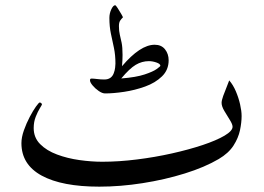

<svg xmlns="http://www.w3.org/2000/svg" viewBox="-20 -678 997 726"><path d="M893.6 -239.3Q893.6 -215.3 887.5 -185.8Q881.3 -156.2 862.8 -127.4Q844.2 -98.6 807.1 -76.7Q753.9 -45.4 678.5 -22Q603 1.5 519 14.6Q435.1 27.8 355.5 27.8Q214.4 27.8 137.7 -13.9Q61 -55.7 61 -136.7Q61 -158.7 70.3 -185.1Q79.6 -211.4 92.3 -235.6Q105 -259.8 116 -275.1Q127 -290.5 130.4 -290.5Q132.8 -290.5 135.7 -288.1Q138.7 -285.6 138.7 -283.2Q138.7 -281.7 130.9 -269Q123 -256.3 115.2 -236.8Q107.4 -217.3 107.4 -193.8Q107.4 -157.7 131.8 -133.1Q156.2 -108.4 195.6 -93.8Q234.9 -79.1 280 -72.8Q325.2 -66.4 366.7 -66.4Q429.2 -66.4 497.6 -75Q565.9 -83.5 630.1 -97.9Q694.3 -112.3 746.3 -129.6Q798.3 -147 828.9 -165Q859.4 -183.1 859.4 -198.7Q859.4 -208 849.1 -224.4Q838.9 -240.7 828.4 -258.3Q817.9 -275.9 817.9 -289.1Q817.9 -298.3 824 -315.4Q830.1 -332.5 837.2 -349.4Q844.2 -366.2 846.7 -374Q861.3 -357.4 871.8 -332.8Q882.3 -308.1 887.9 -283.2Q893.6 -258.3 893.6 -239.3ZM617.7 -450.2Q617.7 -413.6 592.5 -389.2Q567.4 -364.7 528.8 -350.8Q490.2 -336.9 449.5 -330.8Q408.7 -324.7 377.4 -324.7Q366.7 -324.7 353.3 -334Q339.8 -343.3 330.1 -355Q320.3 -366.7 320.3 -374.5Q320.3 -380.9 325.7 -380.9Q333.5 -380.9 347.2 -379.2Q360.8 -377.4 374.5 -377.4Q401.4 -377.4 410.2 -401.4Q414.1 -411.6 415.3 -421.9Q416.5 -432.1 416.5 -437.5Q416.5 -469.7 410.9 -496.6Q405.3 -523.4 399.4 -550.5Q393.6 -577.6 393.6 -610.4Q393.6 -627.4 400.9 -642.8Q408.2 -658.2 415.5 -658.2Q418 -658.2 425 -647.2Q432.1 -636.2 438.7 -624.8Q445.3 -613.3 444.8 -612.3Q439.5 -607.4 434.6 -600.3Q429.7 -593.3 429.7 -579.1Q429.7 -560.1 433.1 -546.6Q436.5 -533.2 439.9 -516.4Q443.4 -499.5 443.4 -470.2Q443.4 -460.9 442.9 -450.2Q442.4 -439.5 441.4 -427.7Q510.3 -508.8 564.9 -508.8Q590.3 -508.8 604 -491.5Q617.7 -474.1 617.7 -450.2ZM586.4 -429.2Q586.4 -436.5 571.5 -441.7Q556.6 -446.8 543 -446.8Q516.6 -446.8 493.2 -432.9Q469.7 -418.9 438.5 -381.3Q494.6 -385.7 526.9 -396.5Q559.1 -407.2 572.8 -417.2Q586.4 -427.2 586.4 -429.2Z"/></svg>

Font: Scheherazade New
Style: Regular
Weight: 400
Designer: SIL International
Foundry: SIL International
Version: Version 4.000